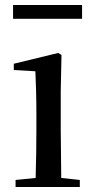

<svg xmlns="http://www.w3.org/2000/svg" viewBox="-20 -745 377 765"><path d="M32 -670H307V-725H32ZM121 0H298V-28L224 -36L222 -230V-382L225 -526L212 -534L35 -491V-466L121 -461C123 -411 125 -362 125 -294V-230C125 -176 124 -92 122 -36L42 -28V0Z"/></svg>

Font: Source Han Serif SC Medium
Style: Regular
Weight: 500
Designer: Ryoko NISHIZUKA 西塚涼子 (kana & ideographs); Frank Grießhammer (Latin, Greek & Cyrillic); Wenlong ZHANG 张文龙 (bopomofo); San
Foundry: Adobe
Version: Version 2.003;hotconv 1.1.1;makeotfexe 2.6.0